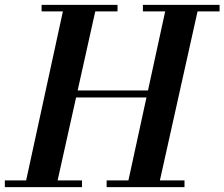

<svg xmlns="http://www.w3.org/2000/svg" viewBox="-27 -774 928 794"><path d="M498 0 662 -754H796L628 0ZM-7 0V-28H312V0ZM414 0V-28H736V0ZM75 0 239 -754H373L205 0ZM231 -371V-400H620V-371ZM145 -727V-754H459V-727ZM564 -727V-754H881V-727Z"/></svg>

Font: Libre Bodoni Medium
Style: Italic
Weight: 500
Italic angle: -13°
Designer: Pablo Impallari, Rodrigo Fuenzalida
Foundry: Impallari Type
Version: Version 2.005;gftools[0.9.23]